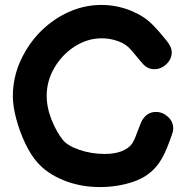

<svg xmlns="http://www.w3.org/2000/svg" viewBox="-20 -745 750 777"><path d="M384 12Q457 12 521 -10Q585 -32 622 -83Q637 -105 646.5 -125.5Q656 -146 666 -173L675 -198Q681 -213 681 -225Q681 -253 659.5 -272.5Q638 -292 611 -292Q572 -292 552 -252L536 -212Q524 -177 514 -163Q500 -144 472 -133Q444 -122 404 -122Q351 -122 303 -138Q255 -154 235 -178Q209 -210 189 -259.5Q169 -309 169 -358Q169 -418 200.5 -471.5Q232 -525 284 -558Q335 -590 392 -590Q426 -590 459 -578Q492 -566 512 -541L556 -489Q576 -465 605 -465Q632 -465 653.5 -485.5Q675 -506 675 -533Q675 -556 652 -583Q623 -619 601.5 -641Q580 -663 558 -677Q536 -691 507 -703Q450 -725 391 -725Q328 -725 270 -701.5Q212 -678 163.5 -635.5Q115 -593 82 -536Q32 -451 32 -356Q32 -315 46 -263Q60 -211 82.5 -164Q105 -117 131 -88Q171 -42 238.5 -15Q306 12 384 12Z"/></svg>

Font: Balsamiq Sans
Style: Bold
Weight: 700
Designer: Michael Angeles
Foundry: Balsamiq SRL
Version: Version 1.020; ttfautohint (v1.8.4.7-5d5b);gftools[0.9.26]